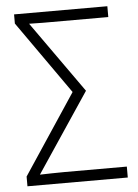

<svg xmlns="http://www.w3.org/2000/svg" viewBox="-52 -755 570 795"><g transform="rotate(-5 233.0 -357.0)"><path d="M29.8 0V-40.5L250 -372.6L36.6 -675.8V-713.9H424.3V-668.9H178.7Q165.5 -668.9 151.4 -668.9Q137.2 -668.9 123.5 -669.4Q109.9 -669.9 95.2 -669.9L305.7 -373L85.4 -43.5Q108.9 -43.9 133.5 -44.7Q158.2 -45.4 188 -45.4H446.8V0Z"/></g></svg>

Font: Open Sans SemiCondensed Light
Style: Regular
Weight: 300
Width: 4
Designer: Monotype Design Team
Foundry: Monotype Imaging Inc.
Version: Version 3.000